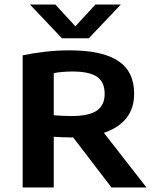

<svg xmlns="http://www.w3.org/2000/svg" viewBox="-20 -823 687 843"><path d="M79.5 0V-580Q123.5 -589.5 177.5 -595.8Q231.5 -602 286 -602Q428 -602 498.5 -555.8Q569 -509.5 569 -411.5Q569 -348 535.8 -305.5Q502.5 -263 440.2 -241.2Q378 -219.5 290.5 -219.5Q271.5 -219.5 253 -220.5Q234.5 -221.5 216 -222.5V0ZM469.5 0 258 -276H408L623 0ZM294 -313.5Q370.5 -313.5 405 -337.2Q439.5 -361 439.5 -411Q439.5 -463.5 405.5 -486.2Q371.5 -509 299 -509Q276 -509 255.2 -507.2Q234.5 -505.5 216 -502V-317Q238 -315.5 254.2 -314.5Q270.5 -313.5 294 -313.5ZM252 -655 111.5 -803H223L324 -693.5H298L399 -803H510.5L370 -655Z"/></svg>

Font: Encode Sans SC SemiExpanded SemiBold
Style: Regular
Weight: 600
Width: 6
Designer: Multiple Designers
Foundry: Impallari Type
Version: Version 3.002